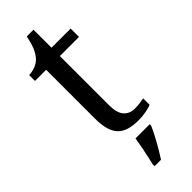

<svg xmlns="http://www.w3.org/2000/svg" viewBox="-288 -683 928 928"><g transform="rotate(-45 176.0 -219.0)"><path d="M265.1 -43Q283.2 -43 298.3 -44.9Q313.5 -46.9 329.1 -49.8V-5.9Q322.8 -2.9 312.5 0Q302.2 2.9 290.3 5.1Q278.3 7.3 265.1 8.5Q252 9.8 240.2 9.8Q202.1 9.8 174.8 1.7Q147.5 -6.3 129.9 -24.4Q112.3 -42.5 103.8 -72.3Q95.2 -102.1 95.2 -145V-479H19V-519Q37.1 -519 58.8 -526.4Q80.6 -533.7 97.2 -550.8Q114.3 -569.3 124.8 -595Q135.3 -620.6 143.1 -659.2H189V-536.1H319.8V-479H189V-142.1Q189 -90.8 209.7 -66.9Q230.5 -43 265.1 -43ZM136.2 208Q144.5 174.8 152.3 136Q160.2 97.2 166 61H263.2V70.8Q256.3 86.4 246.6 106Q236.8 125.5 225.3 146Q213.9 166.5 202.1 186Q190.4 205.6 180.2 221.2H136.2Z"/></g></svg>

Font: Noto Serif
Style: Regular
Weight: 400
Designer: Monotype Design team
Foundry: Monotype Imaging Inc.
Version: Version 1.02